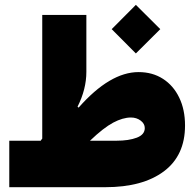

<svg xmlns="http://www.w3.org/2000/svg" viewBox="-20 -779 808 799"><path d="M149.4 -193.4Q150.9 -195.8 152.3 -197.8Q153.8 -199.7 155.8 -202.1V-716.8H339.4V-480Q339.4 -407.7 302.7 -335L307.1 -331.1Q437.5 -479 556.6 -479Q614.7 -479 658.2 -450.9Q701.7 -422.9 725.8 -372.8Q750 -322.8 750 -256.8Q750 -131.8 661.9 -65.9Q573.7 0 418 0H18.6V-193.4ZM354.5 -193.4H464.4Q516.1 -193.4 549.3 -206.1Q582.5 -218.8 582.5 -246.1Q582.5 -264.2 565.4 -277.1Q548.3 -290 524.9 -290Q491.2 -290 450.9 -268.6Q410.6 -247.1 354.5 -193.4ZM444.8 -657.7 545.4 -758.8 647 -657.7 545.4 -556.6Z"/></svg>

Font: Estedad-FD Black
Style: Regular
Weight: 900
Designer: Amin Abedi
Version: Version 7.3